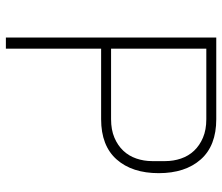

<svg xmlns="http://www.w3.org/2000/svg" viewBox="-70 -668 738 637"><g transform="rotate(90 298.5 -349.0)"><path d="M104 0V-698H375Q463 -698 508.5 -646.5Q554 -595 554 -507Q554 -419 508.5 -367.5Q463 -316 375 -316H141V0ZM141 -349H375Q410 -349 436 -360Q462 -371 479.5 -389.5Q497 -408 505.5 -433Q514 -458 514 -485V-529Q514 -556 505.5 -581Q497 -606 479.5 -624.5Q462 -643 436 -654Q410 -665 375 -665H141Z"/></g></svg>

Font: IBM Plex Sans KR ExtraLight
Style: Regular
Weight: 200
Designer: Mike Abbink; Paul van der Laan; Pieter van Rosmalen; Wujin Sim; Chorong Kim; Dohee Lee;
Foundry: Sandoll Inc.
Version: Version 1.001